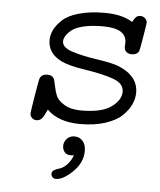

<svg xmlns="http://www.w3.org/2000/svg" viewBox="-50 -480 624 750"><g transform="rotate(5 262.5 -105.5)"><path d="M178 207Q178 198 187 192.5Q196 187 208 184Q220 181 235 166.5Q250 152 259 128Q258 128 254.5 128.5Q251 129 248 129Q229 129 221.5 118Q214 107 214 95Q214 79 225.5 66.5Q237 54 256 54Q277 55 288.5 69.5Q300 84 300 107Q300 153 262.5 189.5Q225 226 196 226Q189 226 183.5 220.5Q178 215 178 207ZM76 -21Q76 -27 86.5 -91.5Q97 -156 100 -162Q108 -177 128 -177Q149 -177 156 -161Q157 -159 161.5 -136.5Q166 -114 173 -97Q180 -80 205.5 -64.5Q231 -49 272 -49Q352 -49 389.5 -76Q427 -103 427 -136Q427 -169 384 -184Q341 -199 274.5 -209Q208 -219 178 -234Q125 -261 125 -312Q125 -333 135 -353Q145 -373 166.5 -393Q188 -413 230.5 -425Q273 -437 331 -437Q399 -437 440 -411Q441 -412 443 -415.5Q445 -419 445.5 -420Q446 -421 448 -424Q450 -427 451.5 -428.5Q453 -430 455 -432Q457 -434 459.5 -435Q462 -436 465 -436.5Q468 -437 471 -437Q481 -437 489 -430Q497 -423 497 -412Q497 -408 488.5 -357Q480 -306 478 -301Q471 -285 449 -285Q437 -285 428.5 -292Q420 -299 420 -312Q420 -314 420.5 -319.5Q421 -325 421 -328Q421 -384 328 -384Q284 -384 252.5 -376.5Q221 -369 206 -356.5Q191 -344 184.5 -333Q178 -322 178 -312Q178 -288 217.5 -275Q257 -262 318 -253Q379 -244 403 -234Q480 -202 480 -137Q480 -114 469.5 -91Q459 -68 436.5 -46Q414 -24 371.5 -10Q329 4 272 4Q188 4 142 -41Q130 -14 122 -5Q114 4 101 4Q91 4 83.5 -3Q76 -10 76 -21Z"/></g></svg>

Font: CMU Typewriter Text
Style: LightOblique
Weight: 200
Italic angle: -9.46001°
Version: Version 0.7.0